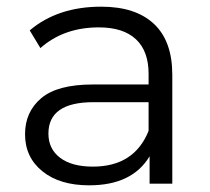

<svg xmlns="http://www.w3.org/2000/svg" viewBox="-20 -550 630 575"><path d="M428 0V-82Q376 5 247 5Q159 5 107 -37Q55 -79 55 -148Q55 -215 103.5 -256Q152 -297 258 -297H425V-329Q425 -397 387 -432.5Q349 -468 276 -468Q171 -468 101 -406L69 -459Q153 -530 283 -530Q386 -530 441 -478.5Q496 -427 496 -326V0ZM125 -150Q125 -104 160 -77.5Q195 -51 258 -51Q382 -51 425 -158V-244H260Q125 -244 125 -150Z"/></svg>

Font: Belfius21
Style: Regular
Weight: 400
Designer: Montserrat's base design by Julieta Ulanovsky, modified by Coast SPRL for Belfius Bank NV.
Foundry: Montserrat's base design by Julieta Ulanovsky, modified by Coast SPRL for Belfius Bank NV.
Version: Version 2.000;FEAKit 1.0